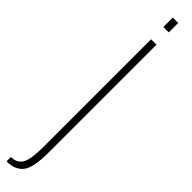

<svg xmlns="http://www.w3.org/2000/svg" viewBox="-373 -672 842 842"><g transform="rotate(45 48.5 -251.0)"><path d="M-26.5 229.5V202.5Q8.5 202.5 25.8 176.8Q43 151 43 73.5V-597.5H76.5V72.5Q76.5 166 51.2 197.8Q26 229.5 -26.5 229.5ZM43 -732H76.5V-673.5H43Z"/></g></svg>

Font: Anybody Condensed ExtraLight
Style: Regular
Weight: 200
Width: 3
Designer: Tyler Finck
Foundry: Etcetera Type Company
Version: Version 1.010; ttfautohint (v1.8.3) -l 8 -r 50 -G 200 -x 14 